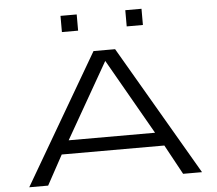

<svg xmlns="http://www.w3.org/2000/svg" viewBox="-62 -1038 1249 1107"><g transform="rotate(-5 562.5 -484.5)"><path d="M859.4 -171.9H265.6L171.9 0H62.5L500 -750H625L1062.5 0H953.1ZM812.5 -250 562.5 -687.5 312.5 -250ZM421.9 -968.8H328.1V-875H421.9ZM796.9 -968.8H703.1V-875H796.9Z"/></g></svg>

Font: Michroma
Style: Regular
Weight: 400
Version: Version 1.000